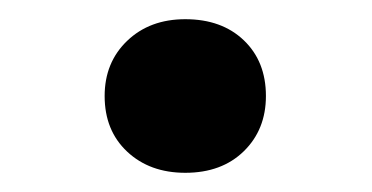

<svg xmlns="http://www.w3.org/2000/svg" viewBox="-20 -410 387 200"><path d="M173 -230Q136 -230 112.5 -252Q89 -274 89 -310Q89 -345 112.5 -367.5Q136 -390 173 -390Q211 -390 234 -368Q257 -346 257 -310Q257 -275 234 -252.5Q211 -230 173 -230Z"/></svg>

Font: Literata 7pt Medium
Style: Regular
Weight: 500
Designer: Latin by Veronika Burian and Jose Scaglione. Greek by Irene Vlachou. Cyrillic by Vera Evstafieva.
Foundry: TypeTogether
Version: Version 3.002